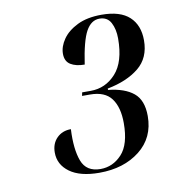

<svg xmlns="http://www.w3.org/2000/svg" viewBox="-59 -877 496 549"><g transform="rotate(-10 189.0 -602.0)"><path d="M187 -380Q131 -380 101 -402Q71 -424 71 -459Q71 -485 87 -501Q103 -517 128 -517Q125 -459 138 -424.5Q151 -390 192 -390Q228 -390 254 -418Q280 -446 280 -508Q280 -554 261 -579.5Q242 -605 199 -605H176L178 -615H203Q246 -615 276 -648Q306 -681 306 -749Q306 -776 296 -795Q286 -814 263 -814Q239 -814 224 -787Q209 -760 199 -692Q174 -692 158.5 -701.5Q143 -711 143 -733Q143 -754 157.5 -775Q172 -796 200.5 -810Q229 -824 271 -824Q325 -824 351.5 -799.5Q378 -775 378 -731Q378 -680 343.5 -652Q309 -624 252 -613V-609Q300 -604 325.5 -583Q351 -562 351 -516Q351 -453 304.5 -416.5Q258 -380 187 -380Z"/></g></svg>

Font: Noto Serif Display ExtraCondensed SemiBold
Style: Italic
Weight: 600
Width: 2
Italic angle: -12°
Designer: Monotype Design Team
Foundry: Monotype Imaging Inc.
Version: Version 2.009